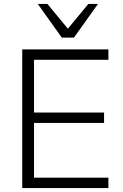

<svg xmlns="http://www.w3.org/2000/svg" viewBox="-20 -956 625 976"><path d="M93 0ZM93 0V-705H531V-652H153V-384H509V-331H153V-53H531V0ZM294 -765 172 -936H221L325 -810L429 -936H478L356 -765Z"/></svg>

Font: Winston Light
Style: Regular
Weight: 300
Designer: Original fonts by Vernon Adams / Changes by Cristiano Sobral
Foundry: Original fonts by Vernon Adams / Changes by Cristiano Sobral
Version: Version 2.503;July 17, 2020;FontCreator 13.0.0.2655 64-bit